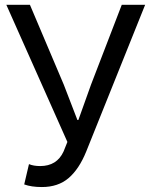

<svg xmlns="http://www.w3.org/2000/svg" viewBox="-20 -753 614 786"><path d="M151.4 12.7Q108.4 12.7 79.1 2L98.6 -81.1Q117.2 -73.2 144.5 -73.2Q212.9 -73.2 240.2 -132.8L255.9 -171.9L5.9 -733.4H102.5L241.2 -406.2L296.9 -261.7H300.8L352.5 -406.2L478.5 -733.4H574.2L333 -132.8Q303.7 -60.5 260.7 -23.9Q217.8 12.7 151.4 12.7Z"/></svg>

Font: Nasu
Style: Regular
Weight: 400
Designer: Ryoko NISHIZUKA (kana &amp; ideographs); Paul D. Hunt (Latin, Greek &amp; Cyrillic); Wenlong ZHANG (bopomofo); Sandoll C
Version: Version 2014.1215